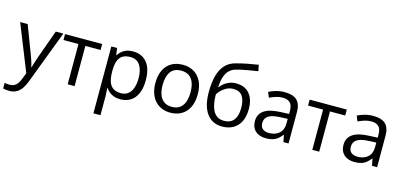

<svg xmlns="http://www.w3.org/2000/svg" viewBox="-80 -1337 4522 2149"><g transform="rotate(15 2181.0 -262.5)"><path d="M1 -535.2H87.9L206.1 -224.6Q216.3 -197.3 225.1 -172.1Q233.9 -147 240.7 -124Q247.6 -101.1 251.5 -79.6H254.9Q261.7 -104 274.4 -143.8Q287.1 -183.6 301.8 -225.1L413.6 -535.2H501L268.1 78.6Q249.5 127.9 224.9 164.6Q200.2 201.2 165 220.9Q129.9 240.7 80.1 240.7Q57.1 240.7 39.6 238Q22 235.4 9.3 231.9V167Q20 169.4 35.4 171.4Q50.8 173.3 67.4 173.3Q97.7 173.3 119.9 161.9Q142.1 150.4 158.2 128.4Q174.3 106.4 186 76.2L215.3 1Z M951.2 -466.3H774.9V0H694.8V-466.3H521V-535.2H951.2Z M1308.6 -544.9Q1408.7 -544.9 1468.3 -476.1Q1527.8 -407.2 1527.8 -269Q1527.8 -177.7 1500.5 -115.7Q1473.1 -53.7 1423.6 -22Q1374 9.8 1306.6 9.8Q1264.2 9.8 1231.9 -1.5Q1199.7 -12.7 1176.8 -31.7Q1153.8 -50.8 1138.7 -73.2H1132.8Q1134.3 -54.2 1136.5 -27.3Q1138.7 -0.5 1138.7 19.5V239.3H1057.1V-535.2H1124L1134.8 -456.1H1138.7Q1154.3 -480.5 1176.8 -500.7Q1199.2 -521 1231.7 -533Q1264.2 -544.9 1308.6 -544.9ZM1294.4 -476.6Q1238.8 -476.6 1204.8 -455.1Q1170.9 -433.6 1155.3 -390.9Q1139.6 -348.1 1138.7 -283.7V-268.1Q1138.7 -200.2 1153.6 -153.3Q1168.5 -106.4 1202.9 -82Q1237.3 -57.6 1295.4 -57.6Q1345.2 -57.6 1378.4 -84.5Q1411.6 -111.3 1428 -159.4Q1444.3 -207.5 1444.3 -270Q1444.3 -364.7 1407.5 -420.7Q1370.6 -476.6 1294.4 -476.6Z M2130.4 -268.6Q2130.4 -202.6 2113.3 -150.9Q2096.2 -99.1 2064 -63.5Q2031.7 -27.8 1986.1 -9Q1940.4 9.8 1882.8 9.8Q1829.1 9.8 1784.4 -9Q1739.7 -27.8 1707.3 -63.5Q1674.8 -99.1 1657 -150.9Q1639.2 -202.6 1639.2 -268.6Q1639.2 -356.4 1668.9 -418.2Q1698.7 -480 1754.2 -512.5Q1809.6 -544.9 1886.2 -544.9Q1959.5 -544.9 2014.4 -512.2Q2069.3 -479.5 2099.9 -417.7Q2130.4 -356 2130.4 -268.6ZM1723.1 -268.6Q1723.1 -204.1 1740.2 -156.7Q1757.3 -109.4 1793 -83.5Q1828.6 -57.6 1884.8 -57.6Q1940.4 -57.6 1976.3 -83.5Q2012.2 -109.4 2029.3 -156.7Q2046.4 -204.1 2046.4 -268.6Q2046.4 -332.5 2029.3 -379.2Q2012.2 -425.8 1976.6 -451.2Q1940.9 -476.6 1884.3 -476.6Q1800.8 -476.6 1762 -421.4Q1723.1 -366.2 1723.1 -268.6Z M2242.7 -321.3Q2242.7 -435.5 2264.6 -516.4Q2286.6 -597.2 2332.8 -646.2Q2378.9 -695.3 2451.7 -713.4Q2514.2 -730.5 2578.6 -742.9Q2643.1 -755.4 2704.1 -764.6L2718.3 -693.4Q2687.5 -689 2653.8 -683.3Q2620.1 -677.7 2586.4 -671.6Q2552.7 -665.5 2522.9 -658.9Q2493.2 -652.3 2470.2 -645.5Q2428.7 -634.3 2398.7 -606.4Q2368.7 -578.6 2351.3 -529.8Q2334 -481 2330.6 -406.7H2336.4Q2351.1 -428.2 2376.5 -449.2Q2401.9 -470.2 2437 -484.1Q2472.2 -498 2516.1 -498Q2585.4 -498 2631.8 -468Q2678.2 -438 2701.7 -383.8Q2725.1 -329.6 2725.1 -256.8Q2725.1 -169.4 2695.1 -109.9Q2665 -50.3 2610.8 -20.3Q2556.6 9.8 2483.4 9.8Q2426.8 9.8 2382.1 -12.2Q2337.4 -34.2 2306.4 -76.7Q2275.4 -119.1 2259 -180.7Q2242.7 -242.2 2242.7 -321.3ZM2489.7 -57.6Q2536.1 -57.6 2569.6 -77.1Q2603 -96.7 2621.3 -138.9Q2639.6 -181.2 2639.6 -249Q2639.6 -334 2607.2 -382.1Q2574.7 -430.2 2503.4 -430.2Q2459 -430.2 2422.9 -411.4Q2386.7 -392.6 2361.8 -366.7Q2336.9 -340.8 2325.7 -320.3Q2325.7 -270.5 2333 -223.6Q2340.3 -176.8 2358.4 -139.2Q2376.5 -101.6 2408.4 -79.6Q2440.4 -57.6 2489.7 -57.6Z M3065.4 -543.9Q3161.1 -543.9 3207.5 -501Q3253.9 -458 3253.9 -363.8V0H3194.8L3179.2 -79.1H3175.3Q3152.8 -49.8 3128.4 -30Q3104 -10.3 3072 -0.2Q3040 9.8 2993.7 9.8Q2944.8 9.8 2907 -7.3Q2869.1 -24.4 2847.4 -59.1Q2825.7 -93.8 2825.7 -147Q2825.7 -227.1 2889.2 -270Q2952.6 -313 3082.5 -316.9L3174.8 -320.8V-353.5Q3174.8 -422.9 3145 -450.7Q3115.2 -478.5 3061 -478.5Q3019 -478.5 2981 -466.3Q2942.9 -454.1 2908.7 -437.5L2883.8 -499Q2919.9 -517.6 2966.8 -530.8Q3013.7 -543.9 3065.4 -543.9ZM3173.8 -263.7 3092.3 -260.3Q2992.2 -256.3 2951.2 -227.5Q2910.2 -198.7 2910.2 -146Q2910.2 -100.1 2938 -78.1Q2965.8 -56.2 3011.7 -56.2Q3083 -56.2 3128.4 -95.7Q3173.8 -135.3 3173.8 -214.4Z M3785.6 -466.3H3609.4V0H3529.3V-466.3H3355.5V-535.2H3785.6Z M4091.8 -543.9Q4187.5 -543.9 4233.9 -501Q4280.3 -458 4280.3 -363.8V0H4221.2L4205.6 -79.1H4201.7Q4179.2 -49.8 4154.8 -30Q4130.4 -10.3 4098.4 -0.2Q4066.4 9.8 4020 9.8Q3971.2 9.8 3933.3 -7.3Q3895.5 -24.4 3873.8 -59.1Q3852.1 -93.8 3852.1 -147Q3852.1 -227.1 3915.5 -270Q3979 -313 4108.9 -316.9L4201.2 -320.8V-353.5Q4201.2 -422.9 4171.4 -450.7Q4141.6 -478.5 4087.4 -478.5Q4045.4 -478.5 4007.3 -466.3Q3969.2 -454.1 3935.1 -437.5L3910.2 -499Q3946.3 -517.6 3993.2 -530.8Q4040 -543.9 4091.8 -543.9ZM4200.2 -263.7 4118.7 -260.3Q4018.6 -256.3 3977.5 -227.5Q3936.5 -198.7 3936.5 -146Q3936.5 -100.1 3964.4 -78.1Q3992.2 -56.2 4038.1 -56.2Q4109.4 -56.2 4154.8 -95.7Q4200.2 -135.3 4200.2 -214.4Z"/></g></svg>

Font: Wonky
Style: Regular
Weight: 400
Designer: Monotype Design Team
Foundry: Monotype Imaging Inc.
Version: Version 3.000